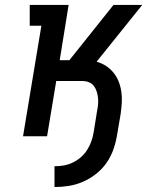

<svg xmlns="http://www.w3.org/2000/svg" viewBox="-20 -550 640 775"><path d="M200 205V121Q218 121 236.5 118Q255 115 273 106.5Q291 98 306 85Q321 72 331.5 55.5Q342 39 348.5 21Q355 3 358 -16L372 -103Q375 -117 376 -130.5Q377 -144 375.5 -156.5Q374 -169 370 -181.5Q366 -194 358.5 -203.5Q351 -213 339 -218Q327 -223 313 -223H207L170 0H73L147 -446H100V-530H257L221 -307H260L438 -530H554L370 -301Q391 -295 408.5 -283.5Q426 -272 439 -255.5Q452 -239 459.5 -219.5Q467 -200 470 -178Q473 -156 471.5 -134Q470 -112 467 -90L452 -2Q447 27 437 55Q427 83 409.5 108Q392 133 367 152.5Q342 172 314 184Q286 196 257 200.5Q228 205 200 205Z"/></svg>

Font: Iosevka Curly Slab MdEx
Style: Italic
Weight: 500
Width: 7
Italic angle: -9°
Monospace: yes
Designer: Belleve Invis
Foundry: Belleve Invis
Version: Version 11.0.0; ttfautohint (v1.8.3)